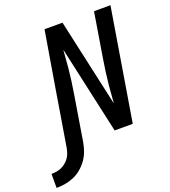

<svg xmlns="http://www.w3.org/2000/svg" viewBox="-282 -855 1048 1185"><g transform="rotate(-20 242.0 -262.0)"><path d="M-116 211V119Q-100 119 -83.5 116.5Q-67 114 -51 107Q-35 100 -21 88.5Q-7 77 3 63Q13 49 18.5 32.5Q24 16 27 0Q57 -184 87.5 -367.5Q118 -551 149 -735H267L394 -160Q394 -162 394.5 -163Q395 -164 395 -165L404 -276Q408 -317 413.5 -358.5Q419 -400 426 -441L474 -735H582L461 0H342L215 -575Q215 -573 214.5 -572Q214 -571 214 -570L205 -459Q201 -418 195.5 -376.5Q190 -335 183 -294L135 0Q130 29 120 57.5Q110 86 92.5 111Q75 136 51 156.5Q27 177 -1 189Q-29 201 -58.5 206Q-88 211 -116 211Z"/></g></svg>

Font: Iosevka Curly SmBdExObl
Style: Regular
Weight: 600
Width: 7
Italic angle: -9°
Monospace: yes
Designer: Belleve Invis
Foundry: Belleve Invis
Version: Version 11.1.0; ttfautohint (v1.8.3)